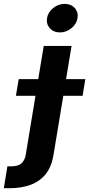

<svg xmlns="http://www.w3.org/2000/svg" viewBox="-123 -788 470 1012"><path d="M107.5 -545.9H254.2L159.1 28Q149 90.6 118.1 129.3Q87.1 168 38.6 186Q-10 204.1 -73.2 204.1H-102.9L-84 88.8H-64.4Q-27.9 88.8 -10 73.1Q7.9 57.4 13 25.9ZM-39.1 -282.9 -24.5 -370.8H326.8L312.2 -282.9ZM192.7 -617.1Q159.6 -617.1 139.8 -639.2Q119.9 -661.3 125 -692.3Q130 -723.9 157.4 -745.7Q184.7 -767.5 217.8 -767.5Q251.1 -767.5 271 -745.7Q290.8 -723.8 285.6 -692.3Q280.6 -661.3 253.3 -639.2Q226 -617.1 192.7 -617.1Z"/></svg>

Font: Inter
Style: Italic
Weight: 400
Italic angle: -9.3988°
Designer: Rasmus Andersson
Foundry: rsms
Version: Version 4.001;git-66647c0bb